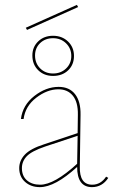

<svg xmlns="http://www.w3.org/2000/svg" viewBox="-20 -766 465 789"><path d="M301 -737 91 -643 86 -652 296 -746ZM113 -538Q113 -573 137 -596Q161 -619 198 -619Q235 -619 259.5 -595.5Q284 -572 284 -536Q284 -500 260 -477Q236 -454 198 -454Q161 -454 137 -477.5Q113 -501 113 -538ZM124 -538Q124 -506 145 -485Q166 -464 198 -464Q230 -464 251.5 -484.5Q273 -505 273 -536Q273 -567 251.5 -588Q230 -609 198 -609Q166 -609 145 -589Q124 -569 124 -538ZM416 -40 425 -35Q400 3 358 3Q297 3 297 -80Q206 3 144 3Q107 3 83 -18.5Q59 -40 59 -75Q59 -106 82 -130.5Q105 -155 161 -173L299 -219L300 -294Q301 -346 279.5 -372.5Q258 -399 220 -399Q174 -399 129 -364.5Q84 -330 77 -277H66Q73 -334 121 -371.5Q169 -409 221 -409Q265 -409 288.5 -379Q312 -349 311 -294L308 -82Q306 -7 359 -7Q394 -7 416 -40ZM70 -75Q70 -43 90.5 -25Q111 -7 145 -7Q203 -7 297 -93L299 -208L166 -164Q110 -145 90 -124Q70 -103 70 -75Z"/></svg>

Font: EauTest Hairline
Style: Regular
Weight: 250
Designer: Christian Thalmann (Catharsis Fonts)
Version: Version 0.001;PS 000.001;hotconv 1.0.88;makeotf.lib2.5.64775